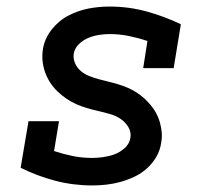

<svg xmlns="http://www.w3.org/2000/svg" viewBox="-20 -558 640 586"><path d="M262 8Q203 8 148 -6.5Q93 -21 43 -46L67 -188H160L145 -97Q172 -88 201 -82Q230 -76 261 -76Q278 -76 295.5 -78.5Q313 -81 329.5 -87Q346 -93 360.5 -106Q375 -119 378 -137Q381 -155 371.5 -170.5Q362 -186 347.5 -195.5Q333 -205 315.5 -210Q298 -215 280.5 -219Q263 -223 246 -228Q229 -233 213 -240Q197 -247 182.5 -257Q168 -267 155.5 -279Q143 -291 133.5 -305.5Q124 -320 118 -336.5Q112 -353 110 -371Q108 -389 111 -408Q116 -440 137.5 -467.5Q159 -495 189 -510.5Q219 -526 250.5 -532Q282 -538 314 -538Q373 -538 427.5 -523Q482 -508 532 -484L510 -350H417L430 -433Q403 -442 374 -448Q345 -454 315 -454Q299 -454 282.5 -451.5Q266 -449 250 -442.5Q234 -436 221 -423.5Q208 -411 205 -394Q203 -378 209.5 -364Q216 -350 227.5 -340.5Q239 -331 253.5 -325.5Q268 -320 282.5 -316Q297 -312 312 -308.5Q327 -305 341.5 -300.5Q356 -296 370 -290Q384 -284 396.5 -276Q409 -268 420 -258Q431 -248 440.5 -236.5Q450 -225 457 -212Q464 -199 468 -184.5Q472 -170 473.5 -154.5Q475 -139 472 -123Q469 -100 457.5 -80Q446 -60 429 -44.5Q412 -29 391 -19Q370 -9 348.5 -3Q327 3 305 5.5Q283 8 262 8Z"/></svg>

Font: Iosevka Curly Slab MdEx
Style: Italic
Weight: 500
Width: 7
Italic angle: -9°
Monospace: yes
Designer: Belleve Invis
Foundry: Belleve Invis
Version: Version 11.0.0; ttfautohint (v1.8.3)